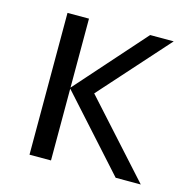

<svg xmlns="http://www.w3.org/2000/svg" viewBox="-85 -618 689 700"><g transform="rotate(15 259.5 -267.5)"><path d="M397.9 -535.2H486.8L255.9 -276.9L505.9 0H411.1L167 -271V0H85.9V-535.2H167V-274.9Z"/></g></svg>

Font: XL-Viking
Style: Regular
Weight: 400
Foundry: Ascender Corporation
Version: Version 1.10 March 23, 2015